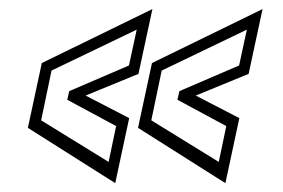

<svg xmlns="http://www.w3.org/2000/svg" viewBox="-20 -522 640 434"><path d="M489.5 -108 292 -233 323.5 -379.5 573.5 -501.5 542 -355 422.5 -306 521 -255ZM474.5 -156 491.5 -237 381 -296.5 385.5 -316 520.5 -374 538 -455 345.5 -362.5 322 -250ZM240.5 -108 43 -233 74.5 -379.5 324.5 -501.5 293 -355 173.5 -306 272 -255ZM225.5 -156 242.5 -237 132 -296.5 136.5 -316 271.5 -374 289 -455 96.5 -362.5 73 -250Z"/></svg>

Font: Tourney Thin Light
Style: Italic
Weight: 300
Italic angle: -12°
Version: Version 1.015